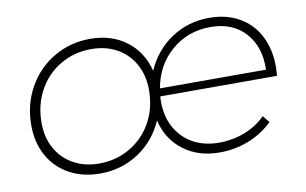

<svg xmlns="http://www.w3.org/2000/svg" viewBox="-60 -634 1191 747"><g transform="rotate(-10 535.0 -260.5)"><path d="M563 -254Q562 -247 562 -233Q562 -175 586.5 -130.5Q611 -86 655 -61.5Q699 -37 757 -37Q811 -37 859 -55.5Q907 -74 942 -109L964 -82Q923 -42 868.5 -20.5Q814 1 753 1Q669 1 610.5 -43.5Q552 -88 534 -164Q501 -88 433.5 -43.5Q366 1 282 1Q213 1 160 -28Q107 -57 78 -109.5Q49 -162 49 -230Q49 -312 86.5 -379Q124 -446 189 -484Q254 -522 332 -522Q417 -522 475.5 -477.5Q534 -433 553 -357Q586 -433 652.5 -477.5Q719 -522 803 -522Q871 -522 921.5 -493Q972 -464 999 -411.5Q1026 -359 1026 -290Q1026 -278 1024 -254ZM567 -285H986Q989 -375 939 -430.5Q889 -486 801 -486Q712 -486 647.5 -430.5Q583 -375 567 -285ZM330 -482Q263 -482 208 -450Q153 -418 121.5 -361Q90 -304 90 -232Q90 -175 114.5 -131Q139 -87 183 -62.5Q227 -38 284 -38Q351 -38 406 -70Q461 -102 492.5 -158.5Q524 -215 524 -287Q524 -344 499.5 -388.5Q475 -433 431 -457.5Q387 -482 330 -482Z"/></g></svg>

Font: Gontserrat ExtraLight
Style: Italic
Weight: 275
Italic angle: -11.3°
Designer: Julieta Ulanovsky
Foundry: Julieta Ulanovsky
Version: Version 6.001